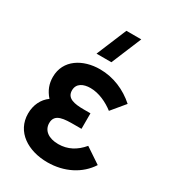

<svg xmlns="http://www.w3.org/2000/svg" viewBox="-197 -905 914 1023"><g transform="rotate(30 260.0 -393.0)"><path d="M258.5 15C361.5 15 450.5 -30.5 499 -106.5L404 -170C365.5 -124 318.5 -98 260.5 -98C200 -98 163 -126.5 163 -171.5C163 -230 222.5 -230.5 287.5 -230.5H327.5V-326H288C227 -326 181 -334.5 181 -383C181 -426 218 -443 261 -443C313 -443 366 -417.5 406 -386.5L474 -468.5C414.5 -521.5 338.5 -555 255 -555C151 -555 57 -500 57 -394C57 -353 70 -317 100 -283.5C61.5 -256.5 40 -211 40 -159.5C40 -46.5 140 15 258.5 15ZM196.5 -617.5H288L365 -802.5H273.5Z"/></g></svg>

Font: Manrope
Style: Bold
Weight: 700
Designer: Mikhail Sharanda
Foundry: Mikhail Sharanda
Version: Version 4.505;FEAKit 1.0